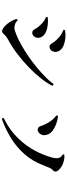

<svg xmlns="http://www.w3.org/2000/svg" viewBox="642 -1373 716 2040"><g transform="rotate(90 1000.0 -353.0)"><path d="M273 -34Q240 -59 214.5 -99Q189 -139 182 -170Q185 -184 200 -180Q208 -170 220 -162.5Q232 -155 245 -153Q268 -145 288 -149Q308 -153 344 -167Q396 -187 457 -221.5Q518 -256 580.5 -299Q643 -342 699.5 -389Q756 -436 801 -480.5Q846 -525 871 -562Q888 -565 891 -550Q863 -494 812.5 -430Q762 -366 697 -303Q632 -240 558.5 -183.5Q485 -127 410 -86Q379 -69 365 -57.5Q351 -46 341 -34Q314 -1 273 -34ZM506 -531Q491 -520 472 -521.5Q453 -523 439 -549Q426 -572 403.5 -596Q381 -620 354 -639.5Q327 -659 300 -667Q296 -672 297.5 -678Q299 -684 304 -687Q344 -693 386.5 -689Q429 -685 465 -670Q501 -655 518 -627Q536 -599 530.5 -572Q525 -545 506 -531ZM350 -343Q336 -335 319 -338.5Q302 -342 289 -366Q271 -400 236.5 -434Q202 -468 163 -483Q156 -496 167 -503Q206 -507 247 -502Q288 -497 321.5 -482Q355 -467 371 -439Q388 -409 379.5 -381.5Q371 -354 350 -343Z M1245 -15Q1229 -22 1236 -36Q1382 -105 1489 -231.5Q1596 -358 1649 -531Q1666 -587 1659 -616Q1652 -646 1623 -660Q1616 -674 1629 -679Q1664 -682 1709 -667.5Q1754 -653 1787 -618Q1818 -584 1788 -556Q1774 -544 1764.5 -524.5Q1755 -505 1739 -462Q1694 -341 1616.5 -254Q1539 -167 1443 -109Q1347 -51 1245 -15ZM1376 -399Q1359 -392 1343.5 -398.5Q1328 -405 1321 -424Q1303 -478 1273.5 -522.5Q1244 -567 1208 -593Q1203 -607 1217 -611Q1254 -607 1294.5 -593Q1335 -579 1367 -555.5Q1399 -532 1410 -498Q1423 -461 1410 -434.5Q1397 -408 1376 -399Z"/></g></svg>

Font: Zen Old Mincho
Style: Bold
Weight: 700
Designer: Yoshimichi Ohira
Foundry: Positype
Version: Version 1.500